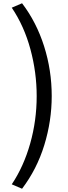

<svg xmlns="http://www.w3.org/2000/svg" viewBox="-20 -895 414 1175"><path d="M115 260Q206 140 251.2 -7.5Q296.5 -155 296.5 -307.5Q296.5 -465 249.8 -612.2Q203 -759.5 115 -875L52 -848Q128 -735 166.2 -593.5Q204.5 -452 204.5 -307Q204.5 -157.5 164.8 -16.8Q125 124 52 233Z"/></svg>

Font: Spartan Medium
Style: Regular
Weight: 500
Designer: Matt Bailey, Mirko Velimirovic
Foundry: Matt Bailey
Version: Version 1.003; ttfautohint (v1.8.3)